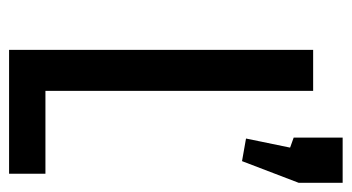

<svg xmlns="http://www.w3.org/2000/svg" viewBox="-196 -579 775 423"><g transform="rotate(90 191.5 -367.5)"><path d="M362.8 0H89.8V-669.9H180.2V-80.1H362.8ZM382.8 -638.2 335 -513.2 285.2 -522 305.2 -619.1 283.2 -627V-734.9H382.8Z"/></g></svg>

Font: Unica One
Style: Bold
Weight: 400
Designer: Eduardo Rodriguez Tunni
Foundry: Eduardo Rodriguez Tunni
Version: Version 1.001